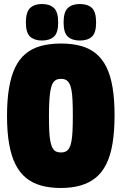

<svg xmlns="http://www.w3.org/2000/svg" viewBox="-20 -927 605 957"><path d="M284 -167Q298 -167 308 -172Q318 -177 325 -189Q332 -201 336 -222Q340 -243 341.5 -275Q343 -307 343 -351Q343 -395 341.5 -427Q340 -459 336 -479.5Q332 -500 325 -512Q318 -524 308 -529Q298 -534 284 -534Q270 -534 260 -529Q250 -524 243 -512Q236 -500 232 -479Q228 -458 226 -426Q224 -394 224 -350Q224 -305 225.5 -273Q227 -241 231.5 -220Q236 -199 243 -187.5Q250 -176 260 -171.5Q270 -167 284 -167ZM283 10Q229 10 185.5 -2Q142 -14 110 -40Q78 -66 57 -108Q36 -150 25.5 -209.5Q15 -269 15 -349Q15 -428 25 -488Q35 -548 55.5 -590.5Q76 -633 108 -659.5Q140 -686 184 -698Q228 -710 284 -710Q340 -710 383.5 -698Q427 -686 458.5 -660Q490 -634 510.5 -592.5Q531 -551 541 -491.5Q551 -432 551 -353Q551 -273 541 -212.5Q531 -152 510 -109.5Q489 -67 457 -41Q425 -15 381.5 -2.5Q338 10 283 10ZM378 -725Q340 -725 318.5 -744Q297 -763 297 -815Q297 -868 318.5 -887.5Q340 -907 378 -907Q417 -907 438 -887.5Q459 -868 459 -815Q459 -763 438 -744Q417 -725 378 -725ZM189 -725Q152 -725 130.5 -744Q109 -763 109 -815Q109 -868 130.5 -887.5Q152 -907 189 -907Q227 -907 248.5 -887.5Q270 -868 270 -815Q270 -763 248.5 -744Q227 -725 189 -725Z"/></svg>

Font: Georama SemiCondensed Black
Style: Regular
Weight: 900
Width: 4
Designer: Jean-Baptiste Levee
Foundry: Production Type
Version: Version 1.001